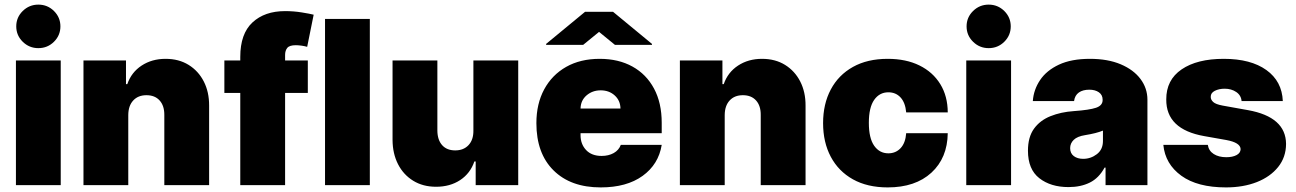

<svg xmlns="http://www.w3.org/2000/svg" viewBox="-20 -810 5672 840"><path d="M49.7 0V-545.5H245.7V0ZM147.7 -599.4Q108 -599.4 79.5 -627.3Q51.1 -655.2 51.1 -694.6Q51.1 -734 79.5 -761.9Q108 -789.8 147.7 -789.8Q187.9 -789.8 216.1 -761.9Q244.3 -734 244.3 -694.6Q244.3 -655.2 216.1 -627.3Q187.9 -599.4 147.7 -599.4Z M541.2 -306.8V0H345.2V-545.5H531.2V-441.8H536.9Q554.7 -493.6 599.6 -523.1Q644.5 -552.6 704.5 -552.6Q762.4 -552.6 805.2 -526.1Q848 -499.6 871.6 -453.5Q895.2 -407.3 894.9 -348V0H698.9V-306.8Q699.2 -347.3 678.4 -370.4Q657.7 -393.5 620.7 -393.5Q584.2 -393.5 562.9 -370.4Q541.5 -347.3 541.2 -306.8Z M1326.7 -545.5V-403.4H1227.3V0H1031.2V-403.4H961.6V-545.5H1031.2V-561.1Q1031.2 -662.3 1084.5 -711.8Q1137.8 -761.4 1227.3 -761.4Q1264.6 -761.4 1299.9 -755.7Q1335.2 -750 1352.3 -745.7L1323.9 -605.1Q1313.2 -608.3 1299 -610.3Q1284.8 -612.2 1274.1 -612.2Q1246.4 -612.2 1236.9 -600.5Q1227.3 -588.8 1227.3 -569.6V-545.5Z M1598 -727.3V0H1402V-727.3Z M2051.1 -238.6V-545.5H2247.2V0H2061.1V-103.7H2055.4Q2037.6 -51.5 1993.3 -22.2Q1948.9 7.1 1887.8 7.1Q1830.6 7.1 1787.8 -19.2Q1745 -45.5 1721.4 -91.6Q1697.8 -137.8 1697.4 -197.4V-545.5H1893.5V-238.6Q1893.8 -198.2 1914.2 -175.1Q1934.7 -152 1971.6 -152Q2008.2 -152 2029.8 -175.1Q2051.5 -198.2 2051.1 -238.6Z M2608 9.9Q2476.9 9.9 2401.8 -64.5Q2326.7 -138.8 2326.7 -271.3Q2326.7 -355.8 2360.8 -419Q2394.9 -482.2 2457 -517.4Q2519.2 -552.6 2603.7 -552.6Q2686.1 -552.6 2747 -518.8Q2807.9 -485.1 2841.4 -422.4Q2875 -359.7 2875 -272.7V-227.3H2519.9V-218.8Q2519.9 -179.3 2544.2 -153.6Q2568.5 -127.8 2612.2 -127.8Q2642.4 -127.8 2665 -140.4Q2687.5 -153.1 2696 -176.1H2875Q2861.2 -90.9 2791.4 -40.5Q2721.6 9.9 2608 9.9ZM2519.9 -335.2H2694.6Q2693.9 -370.4 2669.2 -392.6Q2644.5 -414.8 2608 -414.8Q2572.1 -414.8 2546.3 -392.8Q2520.6 -370.7 2519.9 -335.2ZM2531.2 -613.6 2600.9 -670.5 2670.5 -613.6H2832.4V-617.9L2661.9 -758.5H2539.8L2369.3 -617.9V-613.6Z M3150.6 -306.8V0H2954.5V-545.5H3140.6V-441.8H3146.3Q3164.1 -493.6 3209 -523.1Q3253.9 -552.6 3313.9 -552.6Q3371.8 -552.6 3414.6 -526.1Q3457.4 -499.6 3481 -453.5Q3504.6 -407.3 3504.3 -348V0H3308.2V-306.8Q3308.6 -347.3 3287.8 -370.4Q3267 -393.5 3230.1 -393.5Q3193.5 -393.5 3172.2 -370.4Q3150.9 -347.3 3150.6 -306.8Z M3863.6 9.9Q3774.9 9.9 3711.6 -25.4Q3648.4 -60.7 3614.7 -124.1Q3581 -187.5 3581 -271.3Q3581 -355.1 3614.7 -418.5Q3648.4 -481.9 3711.6 -517.2Q3774.9 -552.6 3863.6 -552.6Q3943.9 -552.6 4002.7 -523.6Q4061.4 -494.7 4093.8 -441.9Q4126.1 -389.2 4126.4 -318.2H3944.6Q3940.7 -361.2 3919.9 -383.7Q3899.1 -406.2 3866.5 -406.2Q3827.8 -406.2 3804.5 -373Q3781.2 -339.8 3781.2 -272.7Q3781.2 -205.6 3804.5 -172.4Q3827.8 -139.2 3866.5 -139.2Q3898.8 -139.2 3920.1 -161.8Q3941.4 -184.3 3944.6 -227.3H4126.4Q4125 -119 4054.9 -54.5Q3984.7 9.9 3863.6 9.9Z M4207.4 0V-545.5H4403.4V0ZM4305.4 -599.4Q4265.6 -599.4 4237.2 -627.3Q4208.8 -655.2 4208.8 -694.6Q4208.8 -734 4237.2 -761.9Q4265.6 -789.8 4305.4 -789.8Q4345.5 -789.8 4373.8 -761.9Q4402 -734 4402 -694.6Q4402 -655.2 4373.8 -627.3Q4345.5 -599.4 4305.4 -599.4Z M4654.8 8.5Q4576.7 8.5 4527 -30.4Q4477.3 -69.2 4477.3 -150.6Q4477.3 -210.6 4503.9 -247.2Q4530.5 -283.7 4576 -301.8Q4621.4 -320 4677.6 -323.9Q4746.4 -328.8 4775.2 -338.6Q4804 -348.4 4804 -372.2V-373.6Q4804 -394.9 4787.6 -406.2Q4771.3 -417.6 4745.7 -417.6Q4717.7 -417.6 4700.1 -405.4Q4682.5 -393.1 4679 -367.9H4498.6Q4502.1 -417.6 4530.4 -459.7Q4558.6 -501.8 4612.9 -527.2Q4667.3 -552.6 4748.6 -552.6Q4826.7 -552.6 4883 -528.8Q4939.3 -505 4969.6 -464.5Q5000 -424 5000 -373.6V0H4816.8V-76.7H4812.5Q4787.6 -30.9 4747.9 -11.2Q4708.1 8.5 4654.8 8.5ZM4718.8 -115.1Q4752.1 -115.1 4778.8 -135.5Q4805.4 -155.9 4805.4 -193.2V-238.6Q4776.3 -226.6 4727.3 -218.8Q4693.2 -213.4 4677.6 -198.2Q4661.9 -182.9 4661.9 -161.9Q4661.9 -139.2 4677.9 -127.1Q4693.9 -115.1 4718.8 -115.1Z M5592.3 -367.9H5411.9Q5409.8 -393.1 5388.5 -407.5Q5367.2 -421.9 5338.1 -421.9Q5312.9 -421.9 5294.7 -412.6Q5276.6 -403.4 5277 -386.4Q5276.6 -374.3 5287.5 -364Q5298.3 -353.7 5329.5 -348L5440.3 -328.1Q5605.5 -298.3 5606.5 -180.4Q5606.2 -122.2 5571.9 -79.4Q5537.6 -36.6 5478.5 -13.3Q5419.4 9.9 5343.8 9.9Q5218.8 9.9 5148.3 -41.2Q5077.8 -92.3 5069.6 -176.1H5264.2Q5268.1 -150.2 5290 -136.2Q5311.8 -122.2 5345.2 -122.2Q5372.2 -122.2 5389.7 -131.4Q5407.3 -140.6 5407.7 -157.7Q5406.6 -186.1 5345.2 -197.4L5248.6 -214.5Q5081.3 -244 5082.4 -375Q5082 -460.2 5149.5 -506.4Q5217 -552.6 5333.8 -552.6Q5452.1 -552.6 5520.4 -503.6Q5588.8 -454.5 5592.3 -367.9Z"/></svg>

Font: Inter UI Black
Style: Regular
Weight: 900
Designer: Rasmus Andersson
Foundry: rsms
Version: 3.2;8d6f07862